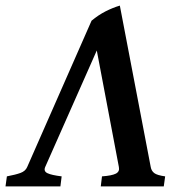

<svg xmlns="http://www.w3.org/2000/svg" viewBox="-44 -663 639 683"><path d="M538.6 0H314.5L318.8 -35.6Q354 -38.1 368.2 -45.4Q382.3 -52.7 378.9 -68.8L300.3 -483.4L116.7 -68.8Q110.4 -53.7 124.8 -46.9Q139.2 -40 175.3 -35.6L170.9 0H-24.4L-19.5 -35.6Q11.7 -41.5 29.1 -47.9Q46.4 -54.2 52.7 -68.8L281.7 -589.4Q305.7 -609.4 331.5 -622.6Q357.4 -635.7 382.3 -643.1L492.2 -68.8Q494.6 -55.2 504.6 -47.4Q514.6 -39.6 543.5 -35.6Z"/></svg>

Font: Gentium Plus
Style: Bold Italic
Weight: 700
Italic angle: -8°
Designer: Victor Gaultney, Annie Olsen, Iska Routamaa, Becca Hirsbrunner
Foundry: SIL International
Version: Version 6.101